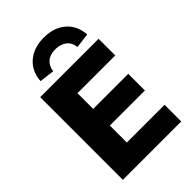

<svg xmlns="http://www.w3.org/2000/svg" viewBox="-272 -1051 1158 1158"><g transform="rotate(-45 307.0 -472.0)"><path d="M64 0V-705H562V-563H240V-429H539V-287H240V-142H562V0ZM230 -760 134 -772Q139 -851 193 -897.5Q247 -944 333 -944Q420 -944 473.5 -897.5Q527 -851 532 -772L437 -760Q433 -800 405 -822.5Q377 -845 332 -845Q287 -845 261 -822.5Q235 -800 230 -760Z"/></g></svg>

Font: Nunito Sans 12pt Black
Style: Regular
Weight: 900
Designer: Vernon Adams
Foundry: Vernon Adams
Version: Version 3.101;gftools[0.9.27]